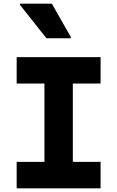

<svg xmlns="http://www.w3.org/2000/svg" viewBox="-20 -1028 640 1048"><path d="M222.5 -69.5V-646.5H377.5V-69.5ZM71 0V-144.5H529V0ZM71 -572V-716H529V-572ZM233.5 -819 89 -1001.5V-1008H263L366.5 -826V-819Z"/></svg>

Font: Google Sans Code
Style: Regular
Weight: 400
Monospace: yes
Designer: Google Sans Code Authors
Foundry: Google LLC
Version: Version 6.000